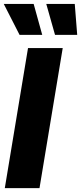

<svg xmlns="http://www.w3.org/2000/svg" viewBox="-22 -977 421 997"><path d="M303.7 -727.5 183.1 0H2.9L123.5 -727.5ZM79.6 -795.9 -2.4 -956.5H152.8L197.3 -795.9ZM263.7 -795.9 218.3 -956.5H366.2L378.9 -795.9Z"/></svg>

Font: Inter Display Extra Bold
Style: Italic
Weight: 800
Italic angle: -9.39999°
Designer: Rasmus Andersson
Foundry: rsms
Version: Version 4.000;git-4fc901f